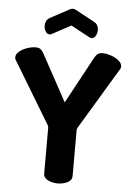

<svg xmlns="http://www.w3.org/2000/svg" viewBox="-62 -1005 715 1050"><g transform="rotate(5 295.0 -479.5)"><path d="M217 -299Q217 -307 213 -313L6 -656Q4 -660 4 -667Q4 -681 14.5 -692.5Q25 -704 41 -712.5Q57 -721 75.5 -726Q94 -731 110 -731Q129 -731 138 -723.5Q147 -716 155 -702L295 -445L434 -702Q442 -716 451 -723.5Q460 -731 479 -731Q495 -731 513.5 -726Q532 -721 548 -712.5Q564 -704 574.5 -692.5Q585 -681 585 -667Q585 -660 583 -656L377 -313Q373 -307 373 -299V-48Q373 -24 348.5 -12Q324 0 295 0Q266 0 241.5 -12Q217 -24 217 -48ZM191 -811Q185 -808 180 -808Q166 -808 157.5 -822.5Q149 -837 149 -854Q149 -867 154.5 -878.5Q160 -890 174 -898L278 -954Q288 -959 295 -959Q302 -959 312 -954L416 -898Q430 -890 435.5 -878.5Q441 -867 441 -854Q441 -837 432.5 -822.5Q424 -808 410 -808Q405 -808 399 -811L295 -867Z"/></g></svg>

Font: AkaAcidDosis
Style: ExtraBold
Weight: 800
Designer: Edgar Tolentino, Pablo Impallari, Igino Marini, Aka-Acid
Foundry: Edgar Tolentino, Pablo Impallari, Igino Marini, Aka-Acid
Version: Version 1.007